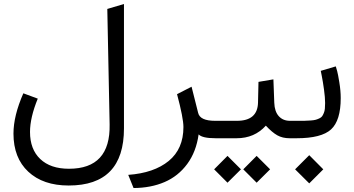

<svg xmlns="http://www.w3.org/2000/svg" viewBox="-20 -697 1786 968"><path d="M327.6 153.8Q537.1 153.8 532.7 -69.3L521 -651.9L605 -676.8V-49.8Q605 238.3 326.2 238.3Q197.3 238.3 122.6 168.7Q47.9 99.1 47.9 -23.4Q47.9 -113.3 97.7 -226.6L170.4 -199.7Q131.3 -104 131.3 -31.7Q131.3 55.7 182.9 104.7Q234.4 153.8 327.6 153.8Z M872.6 -222.2 945.8 -259.8Q957.5 -215.8 979 -127.9Q988.3 -87.9 1064.5 -87.9H1084Q1092.8 -87.9 1092.8 -52.7V-36.1Q1092.8 0 1084 0H1066.9Q999.5 0 981.4 -19.5Q969.2 68.4 923.8 129.9Q878.4 191.4 809.6 220.9Q740.7 250.5 653.3 251L626.5 184.6Q756.3 175.3 830.6 114.5Q904.8 53.7 904.8 -56.6Q904.8 -101.6 872.6 -222.2Z M1273.9 88.9 1341.8 156.7 1273.9 224.1 1206.5 156.7ZM1127 88.9 1194.8 156.7 1127 224.1 1059.6 156.7ZM1456.5 0H1440.4Q1404.3 0 1377.9 -14.9Q1351.6 -29.8 1320.3 -63.5Q1263.2 0 1172.9 0H1077.6Q1067.4 0 1063.7 -8.5Q1060.1 -17.1 1060.1 -36.1V-52.7Q1060.1 -71.8 1063.5 -79.8Q1066.9 -87.9 1077.6 -87.9H1174.8Q1278.3 -87.9 1280.8 -179.2L1283.2 -284.2L1358.4 -296.9L1362.8 -179.2Q1364.3 -134.8 1385.5 -111.3Q1406.7 -87.9 1441.9 -87.9H1456.5Q1465.3 -87.9 1465.3 -52.7V-36.1Q1465.3 0 1456.5 0Z M1475.6 0H1452.6Q1440.9 0 1437 -8.5Q1433.1 -17.1 1433.1 -36.1V-52.7Q1433.1 -71.8 1436.8 -79.8Q1440.4 -87.9 1451.7 -87.9H1477.5Q1502.4 -87.9 1516.4 -88.1Q1530.3 -88.4 1546.9 -89.6Q1563.5 -90.8 1572 -93.3Q1580.6 -95.7 1590.3 -100.3Q1600.1 -105 1604.2 -111.1Q1608.4 -117.2 1612.5 -127Q1616.7 -136.7 1617.9 -148.9Q1619.1 -161.1 1619.1 -177.7Q1619.1 -205.1 1613.5 -245.6Q1607.9 -286.1 1602.5 -313L1597.2 -339.8L1672.9 -362.3Q1675.8 -353.5 1679.9 -338.4Q1684.1 -323.2 1690.9 -281.2Q1697.8 -239.3 1697.8 -202.6Q1697.8 -89.4 1649.2 -44.7Q1600.6 0 1475.6 0ZM1539.1 85.4 1609.9 156.7 1539.1 227.5 1467.8 156.7Z"/></svg>

Font: Samim WOL
Style: WOL
Weight: 400
Foundry: DejaVu fonts team - Redesigned by Saber Rastikerdar
Version: Version 4.0.0